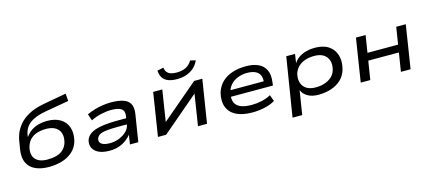

<svg xmlns="http://www.w3.org/2000/svg" viewBox="-63 -1341 4777 2132"><g transform="rotate(-15 2325.5 -275.0)"><path d="M344 9Q252 9 188 -20Q124 -49 95.5 -107.5Q67 -166 79 -254L93 -341Q98 -386 117.5 -436.5Q137 -487 177 -535.5Q217 -584 287 -623Q357 -662 465 -682L729 -730L736 -644L455 -595Q381 -581 326.5 -555.5Q272 -530 241 -490Q210 -450 202 -394L200 -375H202Q231 -416 269 -441.5Q307 -467 353 -479Q399 -491 450 -491Q543 -491 603.5 -453.5Q664 -416 686 -348Q708 -280 685 -191Q663 -120 611 -75.5Q559 -31 489.5 -11Q420 9 344 9ZM348 -75Q402 -75 448 -87Q494 -99 527.5 -129Q561 -159 576 -209Q600 -301 556 -354.5Q512 -408 415 -408Q363 -408 317 -394.5Q271 -381 238 -350Q205 -319 189 -266Q165 -176 208 -125.5Q251 -75 348 -75Z M1038 9Q962 9 914 -14Q866 -37 847.5 -76Q829 -115 841 -163Q855 -207 895.5 -235Q936 -263 1014 -277.5Q1092 -292 1217 -292H1329L1319 -224H1199Q1113 -224 1060.5 -217.5Q1008 -211 982.5 -195.5Q957 -180 948 -152Q938 -116 967 -93.5Q996 -71 1064 -71Q1121 -71 1171.5 -91.5Q1222 -112 1256 -145.5Q1290 -179 1296 -218L1312 -317Q1321 -376 1284.5 -400Q1248 -424 1172 -424Q1115 -424 1054.5 -410.5Q994 -397 934 -368L909 -444Q952 -464 999 -478Q1046 -492 1094.5 -499Q1143 -506 1189 -506Q1269 -506 1324.5 -489Q1380 -472 1405 -430Q1430 -388 1419 -314L1369 0H1273L1290 -110L1293 -111Q1269 -80 1232 -52Q1195 -24 1147.5 -7.5Q1100 9 1038 9Z M1595 0 1673 -497H1778L1720 -129H1711L2144 -497H2238L2159 0H2055L2113 -369H2122L1689 0ZM1967 -565Q1907 -565 1865.5 -581.5Q1824 -598 1803.5 -630.5Q1783 -663 1780 -713L1852 -728Q1857 -681 1888.5 -659Q1920 -637 1983 -637Q2044 -637 2088.5 -659Q2133 -681 2159 -728L2221 -713Q2199 -665 2163 -632.5Q2127 -600 2078 -582.5Q2029 -565 1967 -565Z M2681 9Q2565 9 2493.5 -28Q2422 -65 2396.5 -134Q2371 -203 2394 -296Q2416 -367 2464.5 -413.5Q2513 -460 2583.5 -483Q2654 -506 2741 -506Q2822 -506 2880 -480Q2938 -454 2965 -399Q2992 -344 2980 -255L2976 -221H2467L2478 -293H2914L2886 -269Q2896 -327 2879.5 -362.5Q2863 -398 2825.5 -414.5Q2788 -431 2734 -431Q2677 -431 2626.5 -411.5Q2576 -392 2541.5 -352.5Q2507 -313 2497 -253L2496 -251Q2486 -192 2504 -152.5Q2522 -113 2569.5 -93.5Q2617 -74 2695 -74Q2752 -74 2809 -86.5Q2866 -99 2916 -126L2942 -53Q2893 -22 2822.5 -6.5Q2752 9 2681 9Z M3094 180 3203 -497H3304L3287 -384H3283Q3306 -427 3345.5 -454Q3385 -481 3433 -493.5Q3481 -506 3531 -506Q3629 -506 3689.5 -465.5Q3750 -425 3771 -354.5Q3792 -284 3769 -194Q3748 -123 3700 -78.5Q3652 -34 3585.5 -12.5Q3519 9 3440 9Q3360 9 3310.5 -23Q3261 -55 3248 -100L3250 -101L3205 180ZM3432 -78Q3487 -78 3533 -93Q3579 -108 3613.5 -138Q3648 -168 3662 -216Q3686 -305 3643 -362.5Q3600 -420 3502 -420Q3448 -420 3402 -405.5Q3356 -391 3322.5 -361Q3289 -331 3272 -283Q3249 -193 3291.5 -135.5Q3334 -78 3432 -78Z M3926 0 4004 -497H4115L4084 -300H4436L4467 -497H4577L4499 0H4388L4422 -214H4070L4036 0Z"/></g></svg>

Font: Nunito Sans 7pt Expanded Medium
Style: Italic
Weight: 500
Width: 7
Italic angle: -9°
Designer: Vernon Adams
Foundry: Vernon Adams
Version: Version 3.101;gftools[0.9.27]